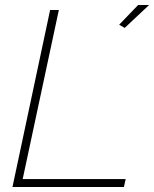

<svg xmlns="http://www.w3.org/2000/svg" viewBox="-20 -750 618 770"><path d="M181 -710H216L71 -32H484L477 0H30ZM458 -651 534 -730H578L480 -638Z"/></svg>

Font: Raleway ExtraLight
Style: Italic
Weight: 200
Italic angle: -12°
Designer: Matt McInerney, Pablo Impallari, Rodrigo Fuenzalida
Foundry: Matt McInerney, Pablo Impallari, Rodrigo Fuenzalida
Version: Version 4.026